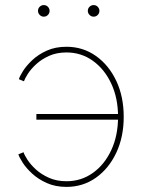

<svg xmlns="http://www.w3.org/2000/svg" viewBox="-20 -732 566 760"><path d="M243.2 7.8Q199.2 7.8 165 -7.6Q130.9 -22.9 106.9 -45.2Q83 -67.4 69.6 -88.4Q56.2 -109.4 52.7 -121.1L73.2 -129.4Q76.2 -119.1 88.4 -100.1Q100.6 -81.1 121.8 -61.5Q143.1 -42 173.6 -28.3Q204.1 -14.6 243.2 -14.6Q301.3 -14.6 347.4 -47.4Q393.6 -80.1 420.4 -137.7Q447.3 -195.3 447.3 -269.5Q447.3 -343.8 420.4 -401.1Q393.6 -458.5 347.4 -491.5Q301.3 -524.4 243.2 -524.4Q204.6 -524.4 174.6 -511Q144.5 -497.6 123.3 -478Q102.1 -458.5 90.1 -439.5Q78.1 -420.4 74.7 -410.2L54.7 -418.5Q58.1 -430.2 71.3 -451.2Q84.5 -472.2 108.2 -494.4Q131.8 -516.6 165.5 -531.7Q199.2 -546.9 243.2 -546.9Q308.1 -546.9 359.4 -510.7Q410.6 -474.6 440.2 -412.1Q469.7 -349.6 469.7 -269.5Q469.7 -189.9 440.2 -127.2Q410.6 -64.5 359.4 -28.3Q308.1 7.8 243.2 7.8ZM455.1 -258.3H124V-280.8H455.1ZM350.6 -666Q341.3 -666 334.5 -672.9Q327.6 -679.7 327.6 -689Q327.6 -698.7 334.5 -705.3Q341.3 -711.9 350.6 -711.9Q360.4 -711.9 366.9 -705.1Q373.5 -698.2 373.5 -689Q373.5 -679.7 366.9 -672.9Q360.4 -666 350.6 -666ZM153.3 -666Q144 -666 137.2 -672.9Q130.4 -679.7 130.4 -689Q130.4 -698.7 137.2 -705.3Q144 -711.9 153.3 -711.9Q163.1 -711.9 169.7 -705.1Q176.3 -698.2 176.3 -689Q176.3 -679.7 169.7 -672.9Q163.1 -666 153.3 -666Z"/></svg>

Font: Inter 18pt Thin
Style: Regular
Weight: 250
Designer: Rasmus Andersson
Foundry: rsms
Version: Version 4.001;git-66647c0bb